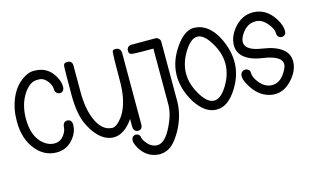

<svg xmlns="http://www.w3.org/2000/svg" viewBox="-85 -783 1964 1193"><g transform="rotate(-15 897.0 -186.0)"><path d="M37.1 -408.2Q72.3 -489.3 138.7 -523.4Q160.2 -535.2 182.6 -537.1Q189.5 -537.1 196.3 -537.1Q284.2 -537.1 326.2 -455.1Q340.8 -426.8 341.8 -399.4Q342.8 -381.8 335 -371.6Q327.1 -361.3 313.5 -361.3Q299.8 -361.3 290 -373Q283.2 -379.9 283.2 -385.7V-392.6Q283.2 -418.9 264.6 -444.3Q242.2 -475.6 211.9 -477.5H195.3Q150.4 -477.5 112.3 -421.9Q68.4 -357.4 67.4 -264.6Q66.4 -143.6 134.8 -91.8Q163.1 -70.3 194.3 -68.4H201.2Q247.1 -68.4 271.5 -115.2Q281.2 -132.8 282.2 -151.4Q285.2 -185.5 312.5 -185.5Q333 -185.5 339.8 -166Q341.8 -161.1 341.8 -157.2V-149.4Q341.8 -107.4 312.5 -68.4Q267.6 -8.8 195.3 -10.7Q119.1 -12.7 66.4 -77.1Q7.8 -149.4 8.8 -263.7Q8.8 -341.8 37.1 -408.2Z M751 -44.9Q751 -9.8 722.7 -9.8Q695.3 -9.8 692.4 -42V-93.8Q670.9 -61.5 644.5 -40Q591.8 2 536.1 -13.7Q478.5 -29.3 432.6 -102.5Q418 -127 409.2 -146.5Q376 -222.7 379.9 -365.2V-438.5Q379.9 -511.7 382.8 -523.4Q386.7 -537.1 406.2 -537.1Q422.9 -537.1 431.2 -527.8Q439.5 -518.6 438.5 -502V-333Q438.5 -228.5 468.8 -157.2Q503.9 -75.2 564.5 -69.3L573.2 -68.4Q592.8 -68.4 619.1 -95.7Q650.4 -127 668.9 -178.7Q690.4 -238.3 692.4 -318.4Q692.4 -318.4 692.4 -318.4Q692.4 -512.7 697.3 -528.3Q700.2 -537.1 716.8 -537.1Q751 -537.1 751 -498V-336.9V-328.1Z M974.6 -537.1Q984.4 -537.1 993.2 -529.3Q1003.9 -520.5 1003.9 -507.8V-128.9Q1003.9 -30.3 951.2 62.5Q911.1 132.8 868.2 153.3Q843.8 166 808.6 166L801.8 165Q731.4 158.2 691.4 91.8Q673.8 62.5 671.9 39.1Q672.9 43.9 672.9 39.1Q674.8 16.6 690.4 11.7Q696.3 9.8 702.1 9.8Q714.8 9.8 723.6 20.5Q727.5 25.4 728.5 32.2Q729.5 46.9 745.1 67.4Q770.5 102.5 806.6 107.4Q824.2 109.4 839.8 101.6Q879.9 83 917 -2Q938.5 -49.8 943.4 -90.8Q946.3 -110.4 945.3 -143.6Q945.3 -158.2 945.3 -185.5V-478.5H879.9Q814.5 -478.5 800.8 -483.4Q789.1 -487.3 789.1 -504.9Q789.1 -524.4 801.8 -532.2Q809.6 -537.1 819.3 -537.1Z M1228.5 -10.7Q1228.5 -10.7 1228.5 -10.7Q1172.9 -10.7 1126 -61.5Q1092.8 -97.7 1070.3 -149.4Q1004.9 -299.8 1090.8 -437.5Q1147.5 -528.3 1208 -537.1Q1221.7 -539.1 1240.2 -536.1Q1272.5 -532.2 1302.7 -510.7Q1350.6 -475.6 1381.8 -402.3Q1449.2 -245.1 1360.4 -103.5Q1300.8 -8.8 1228.5 -10.7ZM1311.5 -410.2Q1228.5 -547.9 1144 -412.6Q1059.6 -277.3 1141.6 -139.6Q1183.6 -68.4 1227.5 -68.4Q1271.5 -68.4 1313.5 -138.7Q1394.5 -274.4 1311.5 -410.2Z M1444.3 -199.2Q1452.1 -205.1 1461.9 -205.1Q1471.7 -205.1 1481.4 -198.2Q1492.2 -190.4 1491.2 -182.6L1492.2 -172.9Q1493.2 -146.5 1516.6 -116.2Q1552.7 -68.4 1600.6 -68.4Q1652.3 -68.4 1686.5 -125Q1700.2 -146.5 1704.1 -162.1Q1716.8 -210.9 1640.6 -234.4Q1615.2 -242.2 1585 -246.1Q1504.9 -257.8 1465.8 -293.9Q1433.6 -324.2 1433.6 -369.1Q1434.6 -422.9 1474.6 -472.7Q1527.3 -537.1 1601.6 -536.1Q1686.5 -534.2 1737.3 -452.1Q1762.7 -410.2 1763.7 -377.9Q1764.6 -349.6 1746.1 -343.8Q1741.2 -341.8 1735.4 -341.8Q1714.8 -341.8 1708 -360.4Q1706.1 -366.2 1706.1 -373Q1706.1 -398.4 1681.6 -430.7Q1643.6 -480.5 1598.6 -477.5Q1598.6 -477.5 1598.6 -477.5Q1542 -477.5 1505.9 -416Q1471.7 -356.4 1523.4 -326.2Q1548.8 -310.5 1603.5 -302.7Q1682.6 -291 1724.6 -257.8Q1763.7 -227.5 1763.7 -177.7Q1763.7 -125 1722.7 -74.2Q1654.3 9.8 1564.5 -14.6Q1496.1 -33.2 1452.1 -109.4Q1413.1 -175.8 1444.3 -199.2Z"/></g></svg>

Font: otype
Style: Regular
Weight: 400
Designer: ironsmith
Version: 4